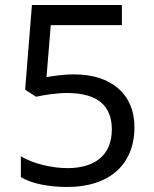

<svg xmlns="http://www.w3.org/2000/svg" viewBox="-20 -734 612 764"><path d="M275 -438C228 -438 188 -431 165 -427L182 -634H465V-714H107L80 -377L124 -349C153 -356 208 -364 246 -364C370 -364 425 -312 425 -219C425 -114 354 -65 249 -65C186 -65 111 -83 63 -112V-29C107 -3 174 10 248 10C416 10 515 -80 515 -228C515 -361 421 -438 275 -438Z"/></svg>

Font: Noto Sans Newa
Style: Regular
Weight: 400
Designer: Monotype Design Team
Foundry: Monotype Imaging Inc.
Version: Version 2.007